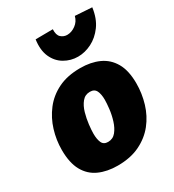

<svg xmlns="http://www.w3.org/2000/svg" viewBox="-198 -932 961 1059"><g transform="rotate(-30 282.5 -402.0)"><path d="M326 -555Q393 -555 444 -532Q495 -509 524 -459Q553 -409 553 -327Q553 -263 534.5 -201.5Q516 -140 477.5 -91.5Q439 -43 379.5 -14Q320 15 238 15Q171 15 120 -8Q69 -31 41 -81.5Q13 -132 13 -214Q13 -277 31.5 -337.5Q50 -398 88 -447.5Q126 -497 185 -526Q244 -555 326 -555ZM307 -415Q276 -415 256.5 -391Q237 -367 227 -332Q217 -297 213 -262Q209 -227 209 -205Q209 -169 219 -147Q229 -125 257 -125Q288 -125 307.5 -149Q327 -173 338 -208.5Q349 -244 353 -279Q357 -314 357 -336Q357 -371 346.5 -393Q336 -415 307 -415ZM349 -615Q303 -615 263.5 -638Q224 -661 204 -705.5Q184 -750 193 -815L303 -816Q301 -779 318 -764Q335 -749 357 -749Q385 -749 411 -768Q437 -787 445 -819L552 -812Q543 -745 511 -701.5Q479 -658 436 -636.5Q393 -615 349 -615Z"/></g></svg>

Font: Bitter Thin Black
Style: Italic
Weight: 900
Italic angle: -9°
Version: Version 3.020